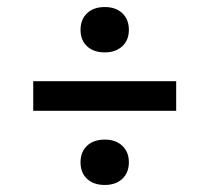

<svg xmlns="http://www.w3.org/2000/svg" viewBox="-20 -653 596 546"><path d="M209 -568Q209 -597.5 227.5 -615.2Q246 -633 278 -633Q309.5 -633 328 -615.2Q346.5 -597.5 346.5 -568Q346.5 -539 327.8 -521.5Q309 -504 278 -504Q246.5 -504 227.8 -521.2Q209 -538.5 209 -568ZM74.5 -338V-422H481V-338ZM209 -191.5Q209 -221 227.5 -238.5Q246 -256 278 -256Q309.5 -256 328 -238.2Q346.5 -220.5 346.5 -191.5Q346.5 -162 327.8 -144.5Q309 -127 278 -127Q246.5 -127 227.8 -144.2Q209 -161.5 209 -191.5Z"/></svg>

Font: Encode Sans Semi Expanded Medium
Style: Regular
Weight: 500
Width: 6
Designer: Multiple Designers
Foundry: Impallari Type
Version: Version 2.000